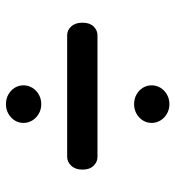

<svg xmlns="http://www.w3.org/2000/svg" viewBox="8 -644 584 639"><g transform="rotate(-90 299.5 -324.0)"><path d="M272.8 -478.2Q255.4 -478.2 241.2 -486.3Q227 -494.4 218.7 -507.9Q210.4 -521.5 210.4 -537.1Q210.4 -553.4 218.7 -566.6Q227 -579.8 241.2 -587.8Q255.4 -595.7 272.8 -595.7Q290.6 -595.7 304.8 -587.8Q319 -579.8 327.3 -566.6Q335.5 -553.4 335.5 -537.1Q335.5 -521.5 327.3 -507.9Q319 -494.4 304.8 -486.3Q290.6 -478.2 272.8 -478.2ZM55 -341Q55 -364.6 67.8 -378.3Q80.5 -392 98 -392H502Q519.4 -392 531.7 -378.3Q544 -364.6 544 -341Q544 -317.1 531.5 -304.1Q519 -291.1 502 -291.1H97Q80.5 -291.1 67.7 -304.2Q55 -317.2 55 -341ZM272.8 -51.7Q255.4 -51.7 241.2 -59.8Q227 -67.9 218.7 -81.4Q210.4 -95 210.4 -110.6Q210.4 -126.9 218.7 -140.1Q227 -153.3 241.2 -161.3Q255.4 -169.2 272.8 -169.2Q290.6 -169.2 304.8 -161.3Q319 -153.3 327.3 -140.1Q335.5 -126.9 335.5 -110.6Q335.5 -95 327.3 -81.4Q319 -67.9 304.8 -59.8Q290.6 -51.7 272.8 -51.7Z"/></g></svg>

Font: Fraunces SuperSoft Wonky
Style: Regular
Weight: 900
Version: Version 1.000;[b76b70a41]